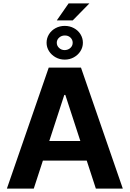

<svg xmlns="http://www.w3.org/2000/svg" viewBox="-20 -1102 758 1122"><path d="M20.3 0 264.8 -707H453.2L697.6 0H540.1L361.7 -547.4H355.8L177.4 0ZM547 -278V-163.3H169.2V-278ZM380.9 -1082.1H502.4L405.2 -982.9H312ZM252.2 -852.2Q252.2 -879.2 266.4 -902Q280.7 -924.8 305 -937.7Q329.3 -950.7 358.3 -950.7Q387.3 -950.7 411.7 -937.7Q436 -924.8 450.2 -902Q464.4 -879.2 464.4 -852.2Q464.4 -825.7 450.2 -803.2Q436 -780.6 411.7 -767.1Q387.3 -753.6 358.3 -753.6Q329.3 -753.6 305 -767.1Q280.7 -780.6 266.4 -803.2Q252.2 -825.7 252.2 -852.2ZM404.8 -852.2Q404.8 -870 391.5 -882.6Q378.2 -895.1 358.3 -894.6Q339.5 -894.6 325.7 -882.3Q311.8 -870 311.8 -852.2Q311.8 -834.4 325.4 -821.8Q338.9 -809.2 358.3 -809.2Q378.2 -809.8 391.5 -822.1Q404.8 -834.4 404.8 -852.2Z"/></svg>

Font: WEMIX Pretendard Variable
Style: Regular
Weight: 400
Designer: Base glyphs from Inter by Rasmus Andersson; Hangeul glyphs from Noto Sans CJK(Source Han Sans) by Jang Soo-young and Kan
Foundry: Kil Hyung-jin
Version: Version 1.000;Glyphs 3.2 (3208)